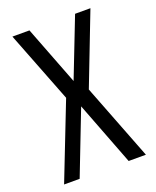

<svg xmlns="http://www.w3.org/2000/svg" viewBox="-132 -779 699 858"><g transform="rotate(-20 217.5 -350.0)"><path d="M214 -302 97 0H23L164 -361L32 -700H113L221 -420L330 -700H403L272 -361L412 0H330Z"/></g></svg>

Font: Adderley Regular
Style: Regular
Weight: 400
Designer: gorohovskiy
Version: Version 1.003 November 13, 2017